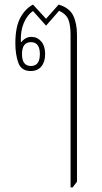

<svg xmlns="http://www.w3.org/2000/svg" viewBox="-20 -578 447 838"><path d="M288 240V-425Q288 -466 279 -491Q270 -516 238 -531L181 -466L124 -530Q99 -513 84 -478Q69 -443 71 -395L73 -394Q91 -417 117 -417Q143 -417 160 -397Q177 -377 177 -342Q177 -308 160.5 -288Q144 -268 114 -268Q73 -268 60 -304Q47 -340 47 -389Q47 -460 68.5 -500Q90 -540 124 -558L181 -496L236 -558Q283 -544 299.5 -510Q316 -476 316 -426V215L297 240ZM115 -290Q154 -290 154 -342Q154 -394 115 -394Q76 -394 76 -342Q76 -290 115 -290Z"/></svg>

Font: Noto Serif Thai ExtraCondensed Thin
Style: Regular
Weight: 100
Width: 2
Designer: Monotype Design Team
Foundry: Monotype Imaging Inc.
Version: Version 2.001; ttfautohint (v1.8.4.7-5d5b)